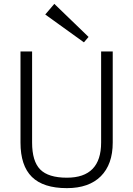

<svg xmlns="http://www.w3.org/2000/svg" viewBox="-20 -966 689 993"><path d="M326 7Q204 7 145 -51Q86 -109 86 -229V-700H146V-229Q146 -132 188 -89.5Q230 -47 326 -47Q503 -47 503 -229V-700H563V-229Q563 -172 547.5 -128.5Q532 -85 501.5 -54.5Q471 -24 427 -8.5Q383 7 326 7ZM438 -775 414 -747 214 -891 261 -946Z"/></svg>

Font: Pathway Extreme 8pt Thin
Style: Regular
Weight: 100
Designer: Eduardo Rodriguez Tunni
Foundry: Eduardo Rodriguez Tunni
Version: Version 1.000